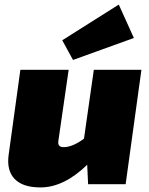

<svg xmlns="http://www.w3.org/2000/svg" viewBox="-20 -805 653 839"><path d="M299 -543 252 -629 499 -785 565 -639ZM598 -500 529 0H365L361 -85Q259 14 157 14Q79 14 43.5 -23.5Q8 -61 18 -130L69 -500H280L235 -189Q231 -162 258 -162Q297 -162 347 -199L390 -500Z"/></svg>

Font: Exo 2.0 Black
Style: Italic
Weight: 900
Italic angle: -8°
Designer: Natanael Gama
Version: Version 1.001;PS 001.001;hotconv 1.0.70;makeotf.lib2.5.58329